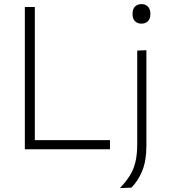

<svg xmlns="http://www.w3.org/2000/svg" viewBox="-20 -748 850 962"><path d="M104.5 0V-713H154.5V-46H531V0ZM580.5 194.5Q611 163 630.2 132.2Q649.5 101.5 658.5 64Q667.5 26.5 667.5 -26.5V-494.5L713.5 -496.5V-17.5Q713.5 58 692.5 108.5Q671.5 159 638.5 192ZM688 -629.5Q669 -629.5 656.5 -641.8Q644 -654 644 -678Q644 -703 656.5 -715.2Q669 -727.5 689 -727.5Q709 -727.5 721.2 -714.8Q733.5 -702 733.5 -678Q733.5 -654 721.2 -641.8Q709 -629.5 688 -629.5Z"/></svg>

Font: Commissioner ExtraLight
Style: Regular
Weight: 200
Designer: Kostas Bartsokas
Foundry: Kostas Bartsokas
Version: Version 1.000; ttfautohint (v1.8.3)